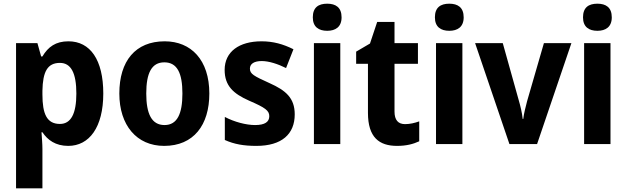

<svg xmlns="http://www.w3.org/2000/svg" viewBox="-20 -781 3398 1041"><path d="M351 -557C282 -557 241 -527 210 -475H203L183 -547H67V240H210V27C210 -1 207 -33 205 -64H210C238 -22 281 10 350 10C464 10 540 -91 540 -274C540 -457 469 -557 351 -557ZM305 -440C365 -440 394 -385 394 -274C394 -165 365 -109 305 -109C234 -109 210 -163 210 -269V-289C212 -392 237 -440 305 -440Z M1115 -274C1115 -456 1016 -557 873 -557C714 -557 627 -450 627 -274C627 -102 721 10 870 10C1030 10 1115 -103 1115 -274ZM773 -274C773 -385 802 -443 871 -443C941 -443 969 -384 969 -274C969 -164 941 -103 872 -103C802 -103 773 -164 773 -274Z M1578 -161C1578 -250 1529 -291 1442 -330C1356 -369 1335 -380 1335 -409C1335 -435 1358 -450 1399 -450C1438 -450 1487 -434 1531 -412L1571 -514C1515 -542 1461 -557 1398 -557C1277 -557 1198 -501 1198 -402C1198 -316 1245 -273 1331 -235C1419 -197 1440 -181 1440 -151C1440 -120 1416 -103 1363 -103C1314 -103 1250 -120 1199 -147V-22C1250 1 1302 10 1370 10C1508 10 1578 -54 1578 -161Z M1754 -761C1707 -761 1676 -741 1676 -687C1676 -635 1708 -614 1754 -614C1799 -614 1832 -635 1832 -687C1832 -741 1800 -761 1754 -761ZM1825 -547H1682V0H1825Z M2176 -108C2139 -108 2119 -130 2119 -176V-435H2246V-547H2119V-662H2025L1986 -545L1911 -501V-435H1975V-169C1975 -36 2036 10 2133 10C2183 10 2221 0 2253 -15V-123C2228 -114 2202 -108 2176 -108Z M2416 -761C2369 -761 2338 -741 2338 -687C2338 -635 2370 -614 2416 -614C2461 -614 2494 -635 2494 -687C2494 -741 2462 -761 2416 -761ZM2487 -547H2344V0H2487Z M2742 0H2892L3078 -547H2929L2838 -233C2830 -202 2820 -164 2817 -136H2814C2811 -168 2801 -209 2793 -236L2706 -547H2556Z M3219 -761C3172 -761 3141 -741 3141 -687C3141 -635 3173 -614 3219 -614C3264 -614 3297 -635 3297 -687C3297 -741 3265 -761 3219 -761ZM3290 -547H3147V0H3290Z"/></svg>

Font: Noto Sans Myanmar UI SemiCondensed
Style: Bold
Weight: 700
Width: 4
Designer: Monotype Design Team
Foundry: Monotype Imaging Inc.
Version: Version 2.103